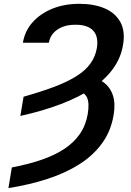

<svg xmlns="http://www.w3.org/2000/svg" viewBox="-20 -757 675 990"><path d="M85 -159.2 101.6 -258.3Q194.8 -284.7 262.7 -310.5Q330.6 -336.4 376 -365.5Q421.4 -394.5 446.5 -429.7Q471.7 -464.8 479.5 -509.3Q488.8 -568.8 460.4 -599.1Q432.1 -629.4 370.6 -629.4Q331.5 -629.9 302 -618.2Q272.5 -606.4 254.4 -585.4Q236.3 -564.5 231.9 -536.6H98.1Q107.9 -597.2 148.2 -642.3Q188.5 -687.5 250.5 -712.4Q312.5 -737.3 388.7 -737.3Q465.8 -737.3 520.8 -713.4Q575.7 -689.5 601.1 -642.3Q626.5 -595.2 614.3 -524.9Q603.5 -459 563.2 -403.1Q522.9 -347.2 455.6 -301.8Q388.2 -256.3 294.9 -220.7Q201.7 -185.1 85 -159.2ZM370.6 -290.5 421.9 -367.2Q475.1 -359.9 511 -334.7Q546.9 -309.6 561.5 -267.1Q576.2 -224.6 565.9 -164.1Q552.2 -81.5 506.6 -18.6Q460.9 44.4 389.4 89.8Q317.9 135.3 224.9 165.5Q131.8 195.8 23.4 212.9L41 106.4Q125.5 90.3 193.4 67.1Q261.2 43.9 311.3 11Q361.3 -22 392.1 -66.7Q422.9 -111.3 432.6 -170.4Q441.9 -227.5 428 -255.6Q414.1 -283.7 370.6 -290.5Z"/></svg>

Font: Inter 28pt SemiBold
Style: Italic
Weight: 600
Italic angle: -9.3988°
Designer: Rasmus Andersson
Foundry: rsms
Version: Version 4.001;git-66647c0bb